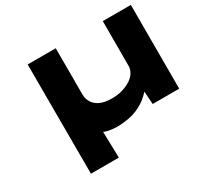

<svg xmlns="http://www.w3.org/2000/svg" viewBox="-147 -711 1092 1054"><g transform="rotate(-30 399.0 -184.5)"><path d="M145 162 144 -531H322V-238Q322 -213 334.5 -190Q347 -167 376 -152.5Q405 -138 454 -138Q491 -138 521.5 -147.5Q552 -157 574.5 -172Q597 -187 608.5 -207Q620 -227 620 -249V-531H798V0H630L624 -83L667 -136Q639 -95 606 -63Q573 -31 525 -11Q477 9 404 11Q389 11 368.5 9Q348 7 330 1.5Q312 -4 302 -13L316 -66L322 162Z"/></g></svg>

Font: Lexend Zetta
Style: Bold
Weight: 700
Designer: Bonnie Shaver-Troup, Thomas Jockin
Foundry: Lexend
Version: Version 1.007